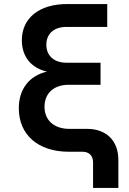

<svg xmlns="http://www.w3.org/2000/svg" viewBox="-20 -750 640 949"><path d="M323 -113C248 -113 200 -155 200 -222C200 -290 247 -331 320 -331H477V-440H308C247 -440 209 -475 209 -529C209 -583 247 -617 308 -617H510V-730H312C174 -730 88 -661 88 -551C88 -470 134 -414 212 -396C125 -376 73 -310 73 -215C73 -83 169 0 320 0H388C420 0 440 20 440 52V179H565V40C565 -54 506 -113 411 -113Z"/></svg>

Font: Tekne LDO
Style: Bold
Weight: 700
Monospace: yes
Designer: Alessio Laiso, Mario Rullo, Paolo Rosset
Foundry: Alessio Laiso
Version: Version 1.000;hotconv 1.0.109;makeotfexe 2.5.65596